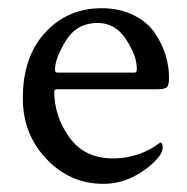

<svg xmlns="http://www.w3.org/2000/svg" viewBox="-20 -446 460 472"><path d="M219.7 -389.6Q168.9 -389.6 142.1 -346.2Q115.2 -302.7 115.2 -274.4Q115.2 -267.6 121.1 -267.6H311.5Q316.4 -267.6 316.4 -277.3Q316.4 -308.6 290 -349.1Q263.7 -389.6 219.7 -389.6ZM229.5 -425.8Q274.4 -425.8 308.6 -408.7Q342.8 -391.6 360.8 -364.7Q378.9 -337.9 387.2 -310.1Q395.5 -282.2 395.5 -254.9Q395.5 -235.4 389.6 -231Q383.8 -226.6 367.2 -226.6H121.1Q113.3 -226.6 113.3 -221.7Q113.3 -160.2 150.4 -108.4Q187.5 -56.6 257.8 -56.6Q278.3 -56.6 296.9 -60.5Q315.4 -64.5 328.6 -69.8Q341.8 -75.2 351.1 -80.6Q360.4 -85.9 367.2 -90.8L374 -95.7Q379.9 -95.7 379.9 -83Q379.9 -75.2 374 -65.4Q354.5 -38.1 316.4 -16.1Q278.3 5.9 233.4 5.9Q152.3 5.9 94.2 -55.2Q36.1 -116.2 36.1 -204.1Q36.1 -306.6 91.3 -366.2Q146.5 -425.8 229.5 -425.8Z"/></svg>

Font: Crimson Text
Style: Roman
Weight: 400
Version: Version 0.13